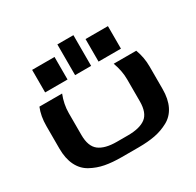

<svg xmlns="http://www.w3.org/2000/svg" viewBox="-159 -921 1121 1099"><g transform="rotate(-30 401.0 -371.5)"><path d="M208 -370V-225Q208 -150 247 -120Q286 -90 364 -90H437Q516 -90 555 -119.5Q594 -149 594 -225V-370Q594 -426 572 -486H721Q742 -430 742 -370V-221Q742 -155 719.5 -109.5Q697 -64 654.5 -41Q612 -18 565 -9Q518 0 456 0H345Q283 0 236 -9Q189 -18 147 -41Q105 -64 82.5 -109.5Q60 -155 60 -221V-370Q60 -435 81 -486H231Q208 -428 208 -370ZM298 -540V-689H150V-540ZM651 -540V-689H503V-540ZM348 -540V-743H454V-540Z"/></g></svg>

Font: Aneo
Style: Bold
Weight: 700
Designer: Anastasios Pappas
Foundry: Anastasios Pappas
Version: Version 1.000